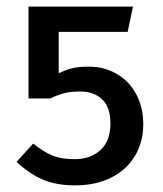

<svg xmlns="http://www.w3.org/2000/svg" viewBox="-20 -547 492 579"><path d="M365 -451H157V-326Q177 -336 197 -341Q217 -346 248 -346Q294 -346 331.5 -324.5Q369 -303 390.5 -263.5Q412 -224 412 -172Q412 -118 386.5 -76Q361 -34 314.5 -11Q268 12 206 12Q149 12 108 -6Q67 -24 30 -59L80 -114Q113 -88 139 -77.5Q165 -67 205 -67Q253 -67 283 -94.5Q313 -122 313 -174Q313 -224 288 -247.5Q263 -271 222 -271Q194 -271 175.5 -266.5Q157 -262 131 -250H66V-527H381Z"/></svg>

Font: FiraGO
Style: Regular
Weight: 400
Designer: bBox Type
Foundry: bBox Type GmbH
Version: Version 1.001;April 20, 2020;FontCreator 12.0.0.2555 64-bit